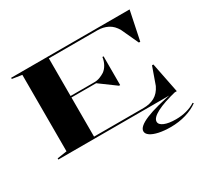

<svg xmlns="http://www.w3.org/2000/svg" viewBox="-178 -968 1534 1440"><g transform="rotate(-30 589.0 -248.5)"><path d="M65 0V-10L149 -23V-685L65 -698V-708H1091L1039 -458H1027L959 -605Q933 -652 893 -672.5Q853 -693 803 -693H383V-367H589Q615 -367 638 -376Q661 -385 678 -396Q701 -412 716.5 -440.5Q732 -469 736 -501H746V-252H736L597 -354H383V-15H812Q867 -15 908 -37.5Q949 -60 974 -112L1027 -261H1039L1091 0ZM1089 -4Q969 25 907 57.5Q845 90 845 123Q845 149 882 164.5Q919 180 981 180Q1030 180 1073 168.5Q1116 157 1150 135L1156 142Q1113 174 1051 192.5Q989 211 918 211Q861 211 817 201.5Q773 192 748 175Q723 158 723 136Q723 96 811.5 59Q900 22 1077 -10Z"/></g></svg>

Font: Kalnia Expanded
Style: Regular
Weight: 400
Width: 7
Designer: Frida Medrano
Foundry: Frida Medrano
Version: Version 1.105